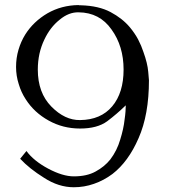

<svg xmlns="http://www.w3.org/2000/svg" viewBox="-20 -748 700 776"><path d="M44.9 -477.5Q44.9 -441.4 55.7 -408.2Q65.4 -375 84 -346.7Q118.2 -293 176.8 -260.7Q234.4 -228.5 303.7 -228.5Q373 -228.5 413.1 -257.8Q452.1 -287.1 488.3 -322.3Q488.3 -313.5 487.3 -297.9Q486.3 -283.2 483.4 -263.7Q479.5 -227.5 465.8 -183.6Q453.1 -139.6 425.8 -103.5Q402.3 -74.2 366.2 -54.7Q331.1 -35.2 278.3 -35.2Q233.4 -35.2 174.8 -66.4Q116.2 -97.7 86.9 -137.7Q78.1 -127 61.5 -106.4Q98.6 -66.4 158.2 -29.3Q216.8 8.8 278.3 8.8Q320.3 8.8 359.4 -4.9Q399.4 -18.6 434.6 -44.9Q499 -94.7 540 -189.5Q582 -284.2 582 -423.8Q582 -423.8 579.1 -458Q576.2 -492.2 559.6 -538.1Q551.8 -562.5 538.1 -588.9Q524.4 -614.3 504.9 -637.7Q474.6 -673.8 426.8 -699.2Q378.9 -724.6 307.6 -726.6Q305.7 -726.6 300.8 -726.6Q296.9 -727.5 296.9 -727.5Q228.5 -726.6 171.9 -694.3Q115.2 -661.1 82 -608.4Q64.5 -580.1 54.7 -546.9Q44.9 -513.7 44.9 -477.5ZM297.9 -698.2Q382.8 -697.3 430.7 -628.9Q479.5 -561.5 479.5 -466.8Q479.5 -373 433.6 -318.4Q387.7 -263.7 303.7 -262.7Q242.2 -261.7 187.5 -317.4Q132.8 -373 132.8 -466.8Q132.8 -500 139.6 -531.2Q146.5 -561.5 159.2 -587.9Q182.6 -637.7 220.7 -668Q257.8 -699.2 297.9 -698.2Z"/></svg>

Font: Suave
Style: Regular
Weight: 400
Designer: Manu Ambady
Version: Version 1.0